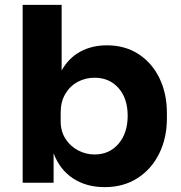

<svg xmlns="http://www.w3.org/2000/svg" viewBox="-20 -750 743 788"><path d="M200 -121V0H73V-730H233V-461Q262 -512 309.5 -538Q357 -564 419 -564Q493 -564 548.5 -528Q604 -492 634.5 -429Q665 -366 665 -286V-264Q665 -184 633.5 -120Q602 -56 544.5 -19Q487 18 410 18Q334 18 279.5 -18Q225 -54 200 -121ZM504 -275Q504 -346 466.5 -388.5Q429 -431 368 -431Q331 -431 299 -414Q267 -397 248 -364.5Q229 -332 229 -289V-252Q229 -211 249 -180Q269 -149 301 -132.5Q333 -116 368 -116Q429 -116 466.5 -160Q504 -204 504 -275Z"/></svg>

Font: Sora-SIA
Style: Bold
Weight: 700
Designer: Jonathan Barnbrook, Julián Moncada
Foundry: Barnbrook Fonts
Version: Version 2.000